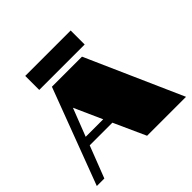

<svg xmlns="http://www.w3.org/2000/svg" viewBox="-208 -1100 1318 1318"><g transform="rotate(-45 451.0 -441.0)"><path d="M282 -700H574L884 0H506L401 -232H181L91 0H18ZM373 -293 282 -496 203 -293ZM205 -882H646V-746H205Z"/></g></svg>

Font: Notable
Style: Regular
Weight: 400
Designer: Multiple Designers
Foundry: Google, Inc.
Version: Version 1.100